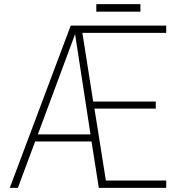

<svg xmlns="http://www.w3.org/2000/svg" viewBox="-20 -903 866 923"><path d="M779 0H455L420 -223H149L66 0H27L320 -780H779V-745H376L428 -415H729V-381H434L489 -35H779ZM415 -257 341 -739 162 -257ZM655 -847H443V-883H655Z"/></svg>

Font: Tanohe Sans ExtraLight
Style: Regular
Weight: 250
Designer: Village Type and Design LLC & Cristiano Sobral
Foundry: Cooper Hewitt Smithsonian Design Museum
Version: Version 1.00;September 29, 2021;FontCreator 13.0.0.2655 64-b